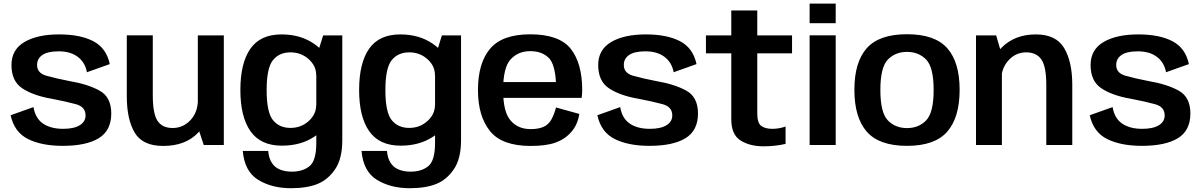

<svg xmlns="http://www.w3.org/2000/svg" viewBox="-20 -784 6499 1038"><path d="M319 4.5Q446 4.5 513.8 -36.8Q581.5 -78 581.5 -170.5Q581.5 -260 517 -294.8Q452.5 -329.5 356.5 -345.5Q279.5 -360.5 230 -374.8Q180.5 -389 180.5 -432.5Q180.5 -467 209.2 -486.8Q238 -506.5 297.5 -506.5Q360.5 -506.5 400.2 -476.8Q440 -447 450 -393.5L573.5 -437.5Q555 -524.5 484.5 -561.2Q414 -598 299.5 -598Q182 -598 112 -556.8Q42 -515.5 42 -432.5Q42 -344.5 101.5 -305.8Q161 -267 257.5 -250.5Q338 -235 390.2 -220.8Q442.5 -206.5 442.5 -160Q442.5 -126.5 411.2 -107Q380 -87.5 321 -87.5Q254 -87.5 212.5 -116Q171 -144.5 161 -205L37.5 -161Q57.5 -69 131.8 -32.2Q206 4.5 319 4.5Z M1081.5 0H1190V-592.5H1049.5V-97ZM806 -593H665.5V-263Q665.5 -139 708.2 -67Q751 5 862 5Q983 5 1051 -66.5Q1119 -138 1119 -214L1050 -246.5Q1050 -177.5 1010 -134.8Q970 -92 913 -92Q858 -92 832 -130.2Q806 -168.5 806 -269.5Z M1553 233.5Q1639.5 233.5 1696.5 210.5Q1753.5 187.5 1792 130.5Q1830.5 73.5 1830.5 -26V-592.5H1727L1690 -474V-12Q1690 84.5 1653.5 114.2Q1617 144 1557.5 144Q1522 144 1494 132.8Q1466 121.5 1449.8 96.8Q1433.5 72 1430 32H1292.5Q1302 143 1375.8 188.2Q1449.5 233.5 1553 233.5ZM1504 3.5Q1606 3.5 1679 -44.8Q1752 -93 1752 -151L1689.5 -216.5Q1689.5 -166 1648.5 -129.2Q1607.5 -92.5 1550.5 -92.5Q1490 -92.5 1455.8 -134.5Q1421.5 -176.5 1421.5 -297Q1421.5 -417 1455.8 -459Q1490 -501 1550.5 -501Q1607.5 -501 1648.5 -464.5Q1689.5 -428 1689.5 -378L1751.5 -439.5Q1751.5 -496.5 1678 -547.2Q1604.5 -598 1502.5 -598Q1387.5 -598 1333.5 -520.5Q1279.5 -443 1279.5 -297.5Q1279.5 -152.5 1334.2 -74.5Q1389 3.5 1504 3.5Z M2195 233.5Q2281.5 233.5 2338.5 210.5Q2395.5 187.5 2434 130.5Q2472.5 73.5 2472.5 -26V-592.5H2369L2332 -474V-12Q2332 84.5 2295.5 114.2Q2259 144 2199.5 144Q2164 144 2136 132.8Q2108 121.5 2091.8 96.8Q2075.5 72 2072 32H1934.5Q1944 143 2017.8 188.2Q2091.5 233.5 2195 233.5ZM2146 3.5Q2248 3.5 2321 -44.8Q2394 -93 2394 -151L2331.5 -216.5Q2331.5 -166 2290.5 -129.2Q2249.5 -92.5 2192.5 -92.5Q2132 -92.5 2097.8 -134.5Q2063.5 -176.5 2063.5 -297Q2063.5 -417 2097.8 -459Q2132 -501 2192.5 -501Q2249.5 -501 2290.5 -464.5Q2331.5 -428 2331.5 -378L2393.5 -439.5Q2393.5 -496.5 2320 -547.2Q2246.5 -598 2144.5 -598Q2029.5 -598 1975.5 -520.5Q1921.5 -443 1921.5 -297.5Q1921.5 -152.5 1976.2 -74.5Q2031 3.5 2146 3.5Z M2849 5V-86Q2780 -86 2740.5 -132.5Q2700 -178 2700 -297Q2700 -420 2741 -463.5Q2781.5 -507.5 2847 -507.5Q2913.5 -507.5 2951 -466.5Q2980.5 -430.5 2985.5 -340.5H2686.5V-255H3124.5Q3127.5 -274.5 3127.5 -298Q3127.5 -441.5 3065.5 -520.5Q3002.5 -598.5 2846.5 -598.5Q2695.5 -598.5 2630 -521Q2564 -443.5 2564 -297Q2564 -156.5 2629 -75.5Q2693.5 5 2849 5ZM2849 -86V5Q2932.5 5 2983 -13Q3033.5 -31 3068 -70Q3102.5 -108.5 3112 -168L2986 -203Q2976.5 -166.5 2961 -138Q2945 -109.5 2917 -97.5Q2889 -86 2849 -86Z M3491 4.5Q3618 4.5 3685.8 -36.8Q3753.5 -78 3753.5 -170.5Q3753.5 -260 3689 -294.8Q3624.5 -329.5 3528.5 -345.5Q3451.5 -360.5 3402 -374.8Q3352.5 -389 3352.5 -432.5Q3352.5 -467 3381.2 -486.8Q3410 -506.5 3469.5 -506.5Q3532.5 -506.5 3572.2 -476.8Q3612 -447 3622 -393.5L3745.5 -437.5Q3727 -524.5 3656.5 -561.2Q3586 -598 3471.5 -598Q3354 -598 3284 -556.8Q3214 -515.5 3214 -432.5Q3214 -344.5 3273.5 -305.8Q3333 -267 3429.5 -250.5Q3510 -235 3562.2 -220.8Q3614.5 -206.5 3614.5 -160Q3614.5 -126.5 3583.2 -107Q3552 -87.5 3493 -87.5Q3426 -87.5 3384.5 -116Q3343 -144.5 3333 -205L3209.5 -161Q3229.5 -69 3303.8 -32.2Q3378 4.5 3491 4.5Z M4107.5 7Q4170 7 4227 -6V-100Q4192 -87.5 4155 -87.5Q4116.5 -87.5 4095.2 -103.5Q4074 -119.5 4074 -170.5V-495.5H4262V-592.5H4074V-727.5H3933.5V-592.5H3796.5V-495.5H3933.5V-139Q3933.5 -56 3983.8 -24.5Q4034 7 4107.5 7Z M4357 0H4498V-593H4357ZM4357 -764.5V-658.5H4498V-764.5Z M4883.5 4.5Q5034 4.5 5101 -72.2Q5168 -149 5168 -298.5Q5168 -448 5101 -523.5Q5034 -599 4883.5 -599Q4733 -599 4666 -523.5Q4599 -448 4599 -298.5Q4599 -149 4666 -72.2Q4733 4.5 4883.5 4.5ZM4883.5 -91.5Q4820.5 -91.5 4780 -133.2Q4739.5 -175 4739.5 -297.5Q4739.5 -420.5 4780 -462Q4820.5 -503.5 4883.5 -503.5Q4946.5 -503.5 4987 -462Q5027.5 -420.5 5027.5 -297.5Q5027.5 -175 4987 -133.2Q4946.5 -91.5 4883.5 -91.5Z M5256.5 0H5396.5V-486.5L5365.5 -592.5H5256.5ZM5636.5 0H5777V-325.5Q5777 -450 5733.2 -524Q5689.5 -598 5580 -598Q5466.5 -598 5395.2 -526.8Q5324 -455.5 5324 -379L5392 -344Q5392 -413 5431.5 -457Q5471 -501 5528 -501Q5583 -501 5609.8 -462.8Q5636.5 -424.5 5636.5 -324Z M6153 4.5Q6280 4.5 6347.8 -36.8Q6415.5 -78 6415.5 -170.5Q6415.5 -260 6351 -294.8Q6286.5 -329.5 6190.5 -345.5Q6113.5 -360.5 6064 -374.8Q6014.5 -389 6014.5 -432.5Q6014.5 -467 6043.2 -486.8Q6072 -506.5 6131.5 -506.5Q6194.5 -506.5 6234.2 -476.8Q6274 -447 6284 -393.5L6407.5 -437.5Q6389 -524.5 6318.5 -561.2Q6248 -598 6133.5 -598Q6016 -598 5946 -556.8Q5876 -515.5 5876 -432.5Q5876 -344.5 5935.5 -305.8Q5995 -267 6091.5 -250.5Q6172 -235 6224.2 -220.8Q6276.5 -206.5 6276.5 -160Q6276.5 -126.5 6245.2 -107Q6214 -87.5 6155 -87.5Q6088 -87.5 6046.5 -116Q6005 -144.5 5995 -205L5871.5 -161Q5891.5 -69 5965.8 -32.2Q6040 4.5 6153 4.5Z"/></svg>

Font: Anybody Thin SemiBold
Style: Regular
Weight: 600
Version: Version 1.113;gftools[0.9.25]